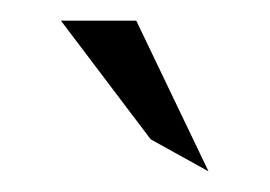

<svg xmlns="http://www.w3.org/2000/svg" viewBox="-20 -772 262 186"><path d="M39 -752 126 -637 182 -606 112 -752Z"/></svg>

Font: Charger Eco
Style: Regular
Weight: 1000
Designer: Jasper
Foundry: Cannot Into Space Fonts
Version: Version 1.1